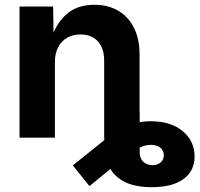

<svg xmlns="http://www.w3.org/2000/svg" viewBox="-20 -568 823 792"><path d="M606 204.1Q537.1 204.1 493.9 182.1Q450.7 160.2 430.4 119.9Q410.2 79.6 410.2 25.9V-105H556.2V59.1Q556.2 85.9 571.5 99.6Q586.9 113.3 609.4 113.3Q629.4 113.3 642.6 102.1Q655.8 90.8 655.8 72.8Q655.8 55.2 643.8 43.5Q631.8 31.7 608.4 29.8Q592.8 28.8 577.1 33Q561.5 37.1 542 48.3Q522.5 59.6 495.1 80.1L349.1 199.7L280.3 114.3L420.9 1.5Q457 -28.3 503.9 -48.1Q550.8 -67.9 602.1 -67.9Q685.1 -67.9 733.9 -26.9Q782.7 14.2 782.7 77.1Q782.7 137.2 736.8 170.7Q690.9 204.1 606 204.1ZM206.5 -311V0H60.5V-541H199.2L201.2 -404.8H189.9Q211.9 -473.1 255.9 -510.7Q299.8 -548.3 369.1 -548.3Q425.8 -548.3 467.5 -523.9Q509.3 -499.5 532.5 -453.4Q555.7 -407.2 555.7 -343.3V0H409.7V-317.4Q409.7 -368.7 383.8 -397.2Q357.9 -425.8 311.5 -425.8Q280.8 -425.8 257.1 -412.4Q233.4 -398.9 220 -373.5Q206.5 -348.1 206.5 -311Z"/></svg>

Font: Inter 17pt
Style: Bold
Weight: 700
Version: Version 4.001;git-66647c0bb